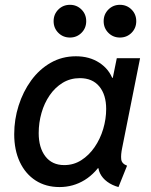

<svg xmlns="http://www.w3.org/2000/svg" viewBox="-20 -757 618 785"><path d="M223.6 7.8Q167.5 7.8 125.7 -19Q84 -45.9 61 -94.7Q38.1 -143.6 38.1 -208.5Q38.1 -268.6 56.2 -325.4Q74.2 -382.3 107.4 -428Q140.6 -473.6 187 -500.2Q233.4 -526.9 290.5 -526.9Q345.7 -526.9 386.2 -500.5Q426.8 -474.1 442.4 -429.2L402.8 -439H481.4L435.5 -411.1L457.5 -519H552.7L479.5 -152.3Q473.6 -124 475.6 -106Q477.5 -87.9 499.5 -79.6L464.4 7.8Q438 0.5 418.5 -13.9Q398.9 -28.3 389.2 -47.9Q379.4 -67.4 382.8 -89.4L425.8 -69.3H338.4L406.7 -107.9Q373 -49.8 326.2 -21Q279.3 7.8 223.6 7.8ZM242.7 -82Q281.2 -82 312.5 -102.1Q343.8 -122.1 366.7 -155.3Q389.6 -188.5 401.9 -229.5Q414.1 -270.5 414.1 -311.5Q414.1 -369.6 386 -403.6Q357.9 -437.5 306.6 -437.5Q267.6 -437.5 236.3 -418.5Q205.1 -399.4 183.1 -367.4Q161.1 -335.4 149.7 -295.4Q138.2 -255.4 138.2 -212.9Q138.2 -153.3 165.5 -117.7Q192.9 -82 242.7 -82ZM470.2 -603.5Q442.4 -603.5 423.1 -622.8Q403.8 -642.1 403.8 -670.4Q403.8 -698.7 423.1 -718Q442.4 -737.3 470.2 -737.3Q498.5 -737.3 517.8 -718Q537.1 -698.7 537.1 -670.4Q537.1 -642.1 517.8 -622.8Q498.5 -603.5 470.2 -603.5ZM266.1 -603.5Q237.8 -603.5 218.5 -622.8Q199.2 -642.1 199.2 -670.4Q199.2 -698.7 218.5 -718Q237.8 -737.3 266.1 -737.3Q293.9 -737.3 313.2 -718Q332.5 -698.7 332.5 -670.4Q332.5 -642.1 313.2 -622.8Q293.9 -603.5 266.1 -603.5Z"/></svg>

Font: Reddit Sans Medium
Style: Italic
Weight: 500
Italic angle: -11.25°
Designer: Stephen Hutchings
Version: Version 1.013